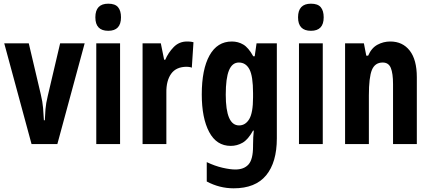

<svg xmlns="http://www.w3.org/2000/svg" viewBox="-20 -781 2339 1041"><path d="M151 0 3 -546H136L201 -270Q211 -228 213.5 -196.5Q216 -165 218 -129H223Q224 -157 226.5 -188.5Q229 -220 239 -261L306 -546H439L291 0Z M567 -761Q604 -761 620 -742Q636 -723 636 -687Q636 -614 567 -614Q497 -614 497 -687Q497 -761 567 -761ZM631 -546V0H502V-546Z M994 -556Q1000 -556 1008.5 -555.5Q1017 -555 1029 -552L1020 -414Q1014 -417 1004.5 -418Q995 -419 993 -419Q935 -419 908 -381Q881 -343 882 -279V0H753V-546H852L870 -457H876Q892 -495 921.5 -525.5Q951 -556 994 -556Z M1237 -556Q1271 -556 1299 -539.5Q1327 -523 1353 -476H1361L1371 -546H1481V-31Q1481 99 1423 169.5Q1365 240 1247 240Q1170 240 1101 203V98Q1145 119 1186.5 128.5Q1228 138 1256 138Q1303 138 1327.5 110.5Q1352 83 1352 12V5Q1352 -15 1353 -35.5Q1354 -56 1356 -73H1352Q1325 -24 1295 -7Q1265 10 1231 10Q1154 10 1114 -65.5Q1074 -141 1074 -269Q1074 -405 1116 -480.5Q1158 -556 1237 -556ZM1275 -442Q1239 -442 1221.5 -399.5Q1204 -357 1204 -268Q1204 -101 1276 -101Q1311 -101 1331.5 -135.5Q1352 -170 1352 -253V-276Q1352 -368 1332.5 -405Q1313 -442 1275 -442Z M1666 -761Q1703 -761 1719 -742Q1735 -723 1735 -687Q1735 -614 1666 -614Q1596 -614 1596 -687Q1596 -761 1666 -761ZM1730 -546V0H1601V-546Z M2096 -556Q2163 -556 2201.5 -506.5Q2240 -457 2240 -362V0H2111V-325Q2111 -383 2099 -412.5Q2087 -442 2055 -442Q2013 -442 1996.5 -402Q1980 -362 1980 -264V0H1851V-546H1953L1966 -479H1976Q1994 -521 2026.5 -538.5Q2059 -556 2096 -556Z"/></svg>

Font: Noto Sans Gujarati UI ExtraCondensed
Style: Bold
Weight: 700
Width: 2
Designer: Jelle Bosma - Monotype Design Team, Universal Thirst
Foundry: Monotype Imaging Inc.
Version: Version 2.106; ttfautohint (v1.8.4.7-5d5b)